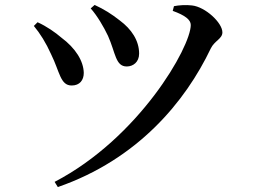

<svg xmlns="http://www.w3.org/2000/svg" viewBox="-20 -720 1040 777"><path d="M417 -575C448 -506 447 -451 493 -451C519 -451 543 -469 543 -503C543 -556 512 -602 465 -637C432 -663 402 -682 363 -700L347 -686C373 -657 400 -611 417 -575ZM833 -524C848 -555 880 -563 880 -589C880 -628 811 -692 757 -698C732 -701 704 -699 684 -695L679 -676C729 -658 752 -640 752 -619C752 -530 543 -162 201 16L214 37C537 -75 730 -308 833 -524ZM187 -500C222 -429 224 -374 270 -374C303 -374 319 -396 319 -425C318 -473 286 -525 228 -568C205 -588 168 -614 132 -630L117 -615C142 -585 166 -547 187 -500Z"/></svg>

Font: Source Han Serif CN SemiBold
Style: Regular
Weight: 600
Designer: Ryoko NISHIZUKA 西塚涼子 (kana & ideographs); Frank Grießhammer (Latin, Greek & Cyrillic); Wenlong ZHANG 张文龙 (bopomofo); San
Foundry: Adobe Systems Incorporated
Version: Version 1.000;PS 1;hotconv 16.6.53;makeotf.lib2.5.65590